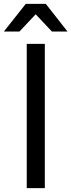

<svg xmlns="http://www.w3.org/2000/svg" viewBox="-48 -978 371 998"><path d="M86 -958H190L303 -814H222L126 -916H149L53 -814H-28ZM91 -750H185V0H91Z"/></svg>

Font: Unbounded Light
Style: Regular
Weight: 300
Designer: Luke Prowse, Jean-Baptiste Morizot, Fátima Lázaro, Florian Runge
Foundry: NaN
Version: Version 1.700